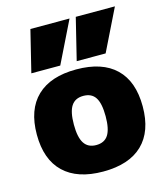

<svg xmlns="http://www.w3.org/2000/svg" viewBox="-118 -880 849 981"><g transform="rotate(-15 307.0 -390.0)"><path d="M474 -570H321L375 -790H582ZM234 -570H81L135 -790H342ZM307 10Q171 10 99 -59Q27 -128 27 -260Q27 -392 99 -461Q171 -530 307 -530Q444 -530 515.5 -461Q587 -392 587 -260Q587 -128 515.5 -59Q444 10 307 10ZM307 -130Q351 -130 371 -161.5Q391 -193 391 -260Q391 -328 371 -359Q351 -390 307 -390Q264 -390 243.5 -359Q223 -328 223 -260Q223 -193 243.5 -161.5Q264 -130 307 -130Z"/></g></svg>

Font: M PLUS 1 Black
Style: Regular
Weight: 900
Designer: Coji Morishita
Foundry: UNDERFOREST DESIGN
Version: Version 1.001